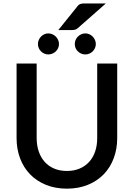

<svg xmlns="http://www.w3.org/2000/svg" viewBox="-20 -1090 780 1118"><path d="M369.5 -94.5Q411 -94.5 443.8 -108.5Q476.5 -122.5 499.2 -147.5Q522 -172.5 534 -207.8Q546 -243 546 -286V-720H662.5V-286Q662.5 -222.5 642.2 -168.5Q622 -114.5 584 -75.2Q546 -36 491.8 -13.8Q437.5 8.5 369.5 8.5Q301.5 8.5 247.2 -13.8Q193 -36 155 -75.2Q117 -114.5 96.8 -168.5Q76.5 -222.5 76.5 -286V-720H193.5V-286.5Q193.5 -243.5 205.5 -208.2Q217.5 -173 240 -147.8Q262.5 -122.5 295.2 -108.5Q328 -94.5 369.5 -94.5ZM596.5 -1070 434 -927Q425 -919 417 -917Q409 -915 397 -915H319.5L429.5 -1051.5Q434 -1058 438.5 -1061.5Q443 -1065 448.5 -1067Q454 -1069 460.8 -1069.5Q467.5 -1070 476.5 -1070ZM323.5 -833.5Q323.5 -821 318.5 -810Q313.5 -799 305 -790.8Q296.5 -782.5 285 -777.8Q273.5 -773 261 -773Q249 -773 238 -777.8Q227 -782.5 218.8 -790.8Q210.5 -799 205.8 -810Q201 -821 201 -833.5Q201 -846 205.8 -857.2Q210.5 -868.5 218.8 -877Q227 -885.5 238 -890.5Q249 -895.5 261 -895.5Q273.5 -895.5 285 -890.5Q296.5 -885.5 305 -877Q313.5 -868.5 318.5 -857.2Q323.5 -846 323.5 -833.5ZM538 -833.5Q538 -821 533 -810Q528 -799 519.8 -790.8Q511.5 -782.5 500.5 -777.8Q489.5 -773 477 -773Q464 -773 453 -777.8Q442 -782.5 433.5 -790.8Q425 -799 420.2 -810Q415.5 -821 415.5 -833.5Q415.5 -846 420.2 -857.2Q425 -868.5 433.5 -877Q442 -885.5 453 -890.5Q464 -895.5 477 -895.5Q489.5 -895.5 500.5 -890.5Q511.5 -885.5 519.8 -877Q528 -868.5 533 -857.2Q538 -846 538 -833.5Z"/></svg>

Font: Lato SemiBold
Style: Regular
Weight: 600
Designer: Lukasz Dziedzic with Adam Twardoch and Botio Nikoltchev
Foundry: tyPoland Lukasz Dziedzic
Version: Version 2.015; 2015-08-06; http://www.latofonts.com/